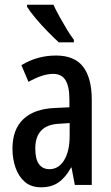

<svg xmlns="http://www.w3.org/2000/svg" viewBox="-20 -852 472 816"><path d="M218 -616Q297 -616 333.5 -568Q370 -520 370 -428V-66H298L284 -140H282Q259 -98 229 -77Q199 -56 155 -56Q112 -56 85.5 -79Q59 -102 46 -139.5Q33 -177 33 -220Q33 -302 79 -345.5Q125 -389 211 -393L275 -396V-429Q275 -484 258.5 -511Q242 -538 206 -538Q161 -538 101 -504L71 -575Q138 -616 218 -616ZM231 -326Q130 -321 130 -221Q130 -175 146 -154Q162 -133 190 -133Q229 -133 252.5 -171Q276 -209 276 -276V-329ZM207 -832Q217 -810 232.5 -782Q248 -754 264 -727.5Q280 -701 294 -683V-672H230Q211 -689 184 -716.5Q157 -744 132.5 -773Q108 -802 95 -823V-832Z"/></svg>

Font: Noto Sans Malayalam UI ExtraCondensed Medium
Style: Regular
Weight: 500
Width: 2
Designer: Jelle Bosma - Monotype Design Team
Foundry: Monotype Imaging Inc.
Version: Version 2.104; ttfautohint (v1.8.4.7-5d5b)